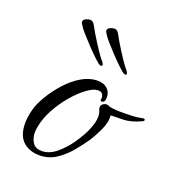

<svg xmlns="http://www.w3.org/2000/svg" viewBox="-99 -577 620 669"><g transform="rotate(20 211.0 -242.0)"><path d="M118 11Q90 11 69 -2Q34 -23 34 -78Q34 -101 42 -131Q49 -156 67 -185.5Q85 -215 109.5 -242Q134 -269 163 -286Q192 -303 221 -303Q233 -303 242 -300Q254 -296 262.5 -285.5Q271 -275 271 -259Q271 -242 262.5 -240Q254 -238 254 -244Q254 -246 254.5 -248Q255 -250 255 -251Q255 -259 250.5 -265.5Q246 -272 234 -272Q218 -272 194.5 -255Q171 -238 146.5 -209.5Q122 -181 103.5 -147Q85 -113 79 -79Q78 -74 77.5 -69.5Q77 -65 77 -60Q77 -37 87.5 -21.5Q98 -6 121 -6Q149 -6 175 -27.5Q201 -49 221.5 -79Q242 -109 252 -132Q260 -150 263 -163Q266 -176 266 -185Q266 -193 264.5 -199Q263 -205 261 -209Q259 -215 259 -218Q259 -226 265.5 -231Q272 -236 279 -236Q285 -236 292 -232Q300 -230 314 -229Q328 -228 344 -228Q361 -228 378.5 -229Q396 -230 409 -233Q411 -234 415 -234Q422 -234 422 -230Q422 -226 415 -223Q380 -207 352.5 -206Q325 -205 305 -205Q307 -180 294 -151.5Q281 -123 267 -101Q250 -76 228 -50Q206 -24 179 -6.5Q152 11 118 11ZM209 -357Q204 -359 189 -373Q174 -387 156 -406Q138 -425 123.5 -441.5Q109 -458 105 -466Q102 -470 100.5 -473.5Q99 -477 100 -481Q103 -489 116 -492Q125 -495 131 -492Q136 -491 142 -480.5Q148 -470 157 -454Q174 -426 188 -405Q202 -384 209 -376Q220 -364 218 -358Q217 -354 209 -357ZM299 -357Q294 -359 279 -373Q264 -387 246 -406Q228 -425 213.5 -441.5Q199 -458 195 -466Q192 -470 190.5 -473.5Q189 -477 190 -481Q193 -489 206 -492Q215 -495 221 -492Q226 -491 232 -480.5Q238 -470 247 -454Q264 -426 278 -405Q292 -384 299 -376Q310 -364 308 -358Q307 -354 299 -357Z"/></g></svg>

Font: Allura
Style: Regular
Weight: 400
Designer: Robert E. Leuschke
Foundry: Robert E. Leuschke
Version: Version 1.110